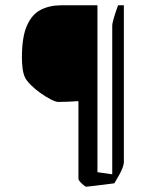

<svg xmlns="http://www.w3.org/2000/svg" viewBox="-20 -619 553 727"><path d="M427 -599H449V-5Q449 2 445 14Q441 26 431 44L413 75Q400 77 375 80Q350 83 329 85.5Q308 88 306 88Q304 88 296.5 82Q289 76 283 69Q277 62 277 59V-236Q258 -235 239 -234Q220 -233 201 -233Q191 -233 172.5 -242.5Q154 -252 133.5 -266.5Q113 -281 97 -297Q81 -313 75 -325Q68 -340 65.5 -360Q63 -380 63 -402Q63 -479 82 -522Q101 -565 134.5 -582Q168 -599 212 -599H349V33L405 41V-521Q405 -531 411.5 -552.5Q418 -574 427 -599Z"/></svg>

Font: Grenze Gotisch Light
Style: Regular
Weight: 300
Designer: Renata Polastri
Foundry: Omnibus-Type
Version: Version 1.001